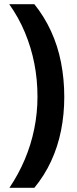

<svg xmlns="http://www.w3.org/2000/svg" viewBox="-20 -739 369 917"><path d="M287 -276Q287 -193 271.5 -115.5Q256 -38 224 31Q192 100 144 158H25Q68 94 98 23.5Q128 -47 143.5 -123Q159 -199 159 -277Q159 -359 144 -435.5Q129 -512 99 -584Q69 -656 24 -719H144Q191 -661 223.5 -590.5Q256 -520 271.5 -440.5Q287 -361 287 -276Z"/></svg>

Font: Noto Sans SemiCondensed
Style: Regular
Weight: 400
Width: 4
Version: Version 2.013